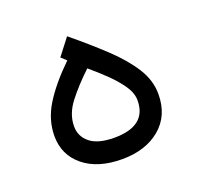

<svg xmlns="http://www.w3.org/2000/svg" viewBox="-85 -518 627 607"><g transform="rotate(-20 229.0 -214.5)"><path d="M172.4 -355 154.8 -371.1 197.8 -426.8Q257.3 -377.9 304.4 -333.7Q351.6 -289.6 379.2 -246.3Q406.7 -203.1 406.7 -156.7Q406.7 -84.5 357.7 -43.2Q308.6 -2 229.5 -2Q147.9 -2 100.1 -41Q52.2 -80.1 52.2 -143.6Q52.2 -197.8 83 -247.8Q113.8 -297.9 172.4 -355ZM337.9 -160.6Q337.9 -185.1 320.3 -210.7Q302.7 -236.3 276.4 -261.7Q250 -287.1 223.1 -309.6Q179.2 -268.1 150.1 -230.2Q121.1 -192.4 121.1 -151.4Q121.1 -117.2 147.9 -95.7Q174.8 -74.2 229 -74.2Q337.9 -74.2 337.9 -160.6Z"/></g></svg>

Font: Vazirmatn UI NL Light
Style: Regular
Weight: 300
Designer: Saber Rastikerdar
Foundry: Saber Rastikerdar
Version: Version 33.003